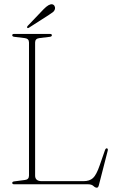

<svg xmlns="http://www.w3.org/2000/svg" viewBox="-20 -858 534 894"><path d="M211.5 -686.5 162.5 -680.5Q143.5 -678 143.5 -660V-40.5Q143.5 -14.5 174.5 -14.5H369Q397 -14.5 413 -29Q429 -43.5 444.5 -89L468.5 -158Q471.5 -167.5 477.5 -167.5Q484 -166 481.5 -156L440 5.5Q437 16 431 16Q423.5 16 415 8Q406.5 0 389 0H45.5Q37 0 37 -6.5Q37 -12.5 47 -13.5L96 -20Q115 -22 115 -40.5V-660Q115 -678 96 -680.5L47 -686.5Q37 -687.5 37 -694Q37 -700 45.5 -700H213Q221.5 -700 221.5 -694Q221.5 -687.5 211.5 -686.5ZM183 -815Q208 -840.5 223 -838Q230.5 -836.5 234 -829.8Q237.5 -823 236 -816.5Q233.5 -807 226 -801.2Q218.5 -795.5 207.5 -788.5L114 -728.5Q109.5 -725.5 107 -729Q104 -732 109 -737.5Z"/></svg>

Font: Fraunces 144pt Soft Thin
Style: Regular
Weight: 100
Version: Version 1.000;[0bf87f6ff]